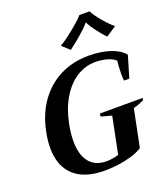

<svg xmlns="http://www.w3.org/2000/svg" viewBox="-172 -1090 1055 1217"><g transform="rotate(-20 355.5 -481.0)"><path d="M331 -829Q368 -850 427 -897.5Q486 -945 508 -972H577Q589 -945 629 -897.5Q669 -850 697 -829L628 -783Q602 -809 573 -847.5Q544 -886 532 -912H528Q508 -887 464 -849Q420 -811 382 -783ZM46 -243Q46 -293 58 -350Q80 -461 137.5 -542Q195 -623 281 -666.5Q367 -710 474 -710Q557 -710 619 -689Q681 -668 711 -631L668 -485H632Q630 -500 630 -535Q630 -584 635 -618Q615 -638 577 -648Q539 -658 501 -658Q432 -658 373.5 -620.5Q315 -583 273 -513.5Q231 -444 212 -350Q199 -288 199 -233Q199 -142 238.5 -92Q278 -42 355 -42Q372 -42 395.5 -45.5Q419 -49 436 -55L486 -302Q432 -316 414 -322L418 -341H706L703 -327Q690 -320 668 -311.5Q646 -303 631 -300L580 -48Q539 -21 467 -5.5Q395 10 324 10Q187 10 116.5 -56Q46 -122 46 -243Z"/></g></svg>

Font: Trirong
Style: Bold Italic
Weight: 700
Italic angle: -12°
Designer: Katatrad Team
Foundry: CadsonDemak
Version: Version 1.001